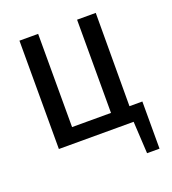

<svg xmlns="http://www.w3.org/2000/svg" viewBox="-119 -577 725 811"><g transform="rotate(-20 243.5 -171.5)"><path d="M460 -68V144H404L396 0H60V-487H144V-68H319V-487H403L402 -68Z"/></g></svg>

Font: exo2condensed_r
Style: Regular
Weight: 400
Width: 3
Designer: Natanael Gama
Version: Version 1.001;PS 001.001;hotconv 1.0.70;makeotf.lib2.5.58329